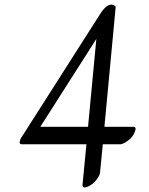

<svg xmlns="http://www.w3.org/2000/svg" viewBox="-20 -775 646 833"><path d="M362 -225 398 -606 155 -225ZM433 -225H558Q573 -225 566 -206Q558 -181 535.5 -165Q513 -149 502 -149H426L414 -26Q413 -15 401 1.5Q389 18 376 26.5Q363 35 355 37Q337 42 338 26L355 -149H76Q63 -149 65.5 -161Q68 -173 75 -182L415 -715Q444 -761 470 -754Q476 -752 482 -746Z"/></svg>

Font: Kavivanar
Style: Regular
Weight: 400
Designer: Tharique Azeez
Foundry: Tharique Azeez
Version: Version 1.88